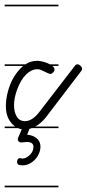

<svg xmlns="http://www.w3.org/2000/svg" viewBox="-20 -562 371 821"><path d="M230 -14H116Q111 -12 106 -11L96 14Q121 16 137 29.5Q153 43 153 65Q153 79 147 93.5Q141 108 130.5 119.5Q120 131 106 138Q92 145 76 145Q63 145 58 141.5Q53 138 53 128Q55 114 66 114Q67 114 70 115Q73 116 75 116Q85 116 93.5 111Q102 106 109 99Q116 92 119.5 83.5Q123 75 123 66Q123 55 115.5 50Q108 45 94 45Q89 45 84 46Q79 47 72 47Q63 47 59.5 42.5Q56 38 56 35Q56 30 58 26L73 -9Q64 -11 57 -14H0V-21H45Q33 -29 24 -42Q5 -68 5 -109Q5 -136 13.5 -169.5Q22 -203 39 -232Q56 -260 79 -280H0V-287H89Q111 -302 140 -302Q146 -302 158.5 -299.5Q171 -297 183 -292Q188 -289 193 -287H230V-280H204Q213 -273 213 -265Q213 -258 207 -252Q201 -246 196 -246Q191 -246 185 -249L172 -255Q165 -259 156.5 -262.5Q148 -266 140 -266Q115 -266 92.5 -244.5Q70 -223 54 -181Q40 -144 40 -112Q40 -83 51.5 -63.5Q63 -44 87 -44Q118 -44 148 -83L299 -279Q304 -287 311 -287Q318 -287 324.5 -280.5Q331 -274 331 -269Q331 -262 327 -258L176 -60Q155 -34 131 -21H230ZM230 -535H0V-542H230ZM230 239H0V232H230Z"/></svg>

Font: Gruenewald VA 1. Klasse
Style: Regular
Weight: 400
Designer: Peter Wiegel
Foundry: Peter Wiegel, nach dem Schriftentwurf von Dr. H. Gr¸newald
Version: Version 0.007